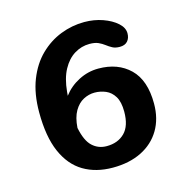

<svg xmlns="http://www.w3.org/2000/svg" viewBox="-96 -719 812 824"><g transform="rotate(-15 309.5 -307.0)"><path d="M355.5 -416.5Q442 -416.5 495 -365Q548 -313.5 548 -209.5Q548 -142.5 518.5 -93Q489 -43.5 434.8 -16.5Q380.5 10.5 307 10.5Q232 10.5 177 -22.2Q122 -55 92 -123.8Q62 -192.5 62 -300.5Q62 -383 86 -444Q110 -505 151 -545Q192 -585 243.2 -605Q294.5 -625 348.5 -625Q392.5 -625 430.5 -611.5Q468.5 -598 492.2 -576.8Q516 -555.5 516 -530.5Q516 -509 504.2 -495.8Q492.5 -482.5 469.5 -482.5Q450 -482.5 437 -489.5Q424 -496.5 412 -505.8Q400 -515 385 -521.8Q370 -528.5 346 -528.5Q310.5 -528.5 279.2 -509.5Q248 -490.5 227 -452Q206 -413.5 200.5 -355Q200 -350.5 199.8 -346.2Q199.5 -342 199 -337.5Q226.5 -374 268 -395.2Q309.5 -416.5 355.5 -416.5ZM203.5 -193.5Q215.5 -134 241.8 -109.8Q268 -85.5 305 -85.5Q355 -85.5 385.2 -115.8Q415.5 -146 415.5 -209.5Q415.5 -252.5 400.8 -276.8Q386 -301 362.5 -311Q339 -321 313 -321Q287.5 -321 263.5 -308.5Q239.5 -296 223 -267.8Q206.5 -239.5 203.5 -193.5Z"/></g></svg>

Font: Sono ExtraLight Monospace SemiBold
Style: Regular
Weight: 600
Version: Version 2.112